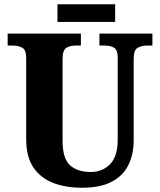

<svg xmlns="http://www.w3.org/2000/svg" viewBox="-20 -872 751 902"><path d="M365 10Q288 10 229 -13Q170 -36 136.5 -86Q103 -136 103 -218V-599Q103 -638 84.5 -648Q66 -658 40 -658H16V-714H360V-658H336Q310 -658 292 -647.5Q274 -637 274 -595V-210Q274 -127 309 -95.5Q344 -64 406 -64Q461 -64 497 -100.5Q533 -137 533 -216V-599Q533 -638 515.5 -648Q498 -658 471 -658H447V-714H696V-658H671Q645 -658 626.5 -647.5Q608 -637 608 -595V-214Q608 -147 583 -96.5Q558 -46 504.5 -18Q451 10 365 10ZM250 -769V-852H521V-769Z"/></svg>

Font: Noto Serif Myanmar SemiCondensed ExtraBold
Style: Regular
Weight: 800
Width: 4
Designer: Ben Mitchell and the Monotype Design Team
Foundry: Monotype Imaging Inc.
Version: Version 2.106; ttfautohint (v1.8.4.7-5d5b)